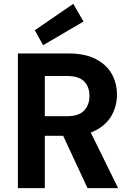

<svg xmlns="http://www.w3.org/2000/svg" viewBox="-20 -978 682 998"><path d="M73 0V-700H338Q422 -700 478 -671Q534 -642 561 -593.5Q588 -545 588 -485Q588 -429 561.5 -380Q535 -331 479.5 -301.5Q424 -272 336 -272H213V0ZM435 0 292 -307H443L594 0ZM213 -374H329Q389 -374 417 -403Q445 -432 445 -480Q445 -527 417 -555Q389 -583 329 -583H213ZM204 -743 161 -821 361 -958 414 -866Z"/></svg>

Font: DM Sans 10pt ExtraBold
Style: Regular
Weight: 800
Version: Version 4.004;gftools[0.9.30]